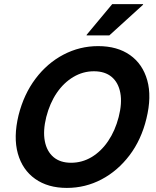

<svg xmlns="http://www.w3.org/2000/svg" viewBox="-20 -911 765 941"><path d="M307.5 10Q215 10 152.5 -34.2Q90 -78.3 67.5 -158.3Q45 -238.3 70.8 -345.8Q96.7 -449.2 154.2 -525.4Q211.7 -601.7 291.2 -643.3Q370.8 -685 460.8 -685Q555 -685 617.1 -641.2Q679.2 -597.5 701.7 -517.5Q724.2 -437.5 697.5 -329.2Q672.5 -225.8 614.6 -149.6Q556.7 -73.3 477.5 -31.7Q398.3 10 307.5 10ZM328.3 -113.3Q382.5 -113.3 429.2 -141.2Q475.8 -169.2 510 -219.6Q544.2 -270 561.7 -337.5Q579.2 -405.8 569.6 -456.2Q560 -506.7 527.1 -534.2Q494.2 -561.7 440 -561.7Q386.7 -561.7 339.6 -533.8Q292.5 -505.8 258.3 -455.8Q224.2 -405.8 206.7 -337.5Q190 -270 199.6 -219.6Q209.2 -169.2 242.1 -141.2Q275 -113.3 328.3 -113.3ZM404.2 -737.5 405 -740.8 530 -890.8H681.7L680.8 -887.5L515.8 -737.5Z"/></svg>

Font: Funnel Sans
Style: Bold Italic
Weight: 700
Italic angle: -14.036°
Designer: NORD ID, Kristian Moeller
Foundry: Dicotype
Version: Version 1.000